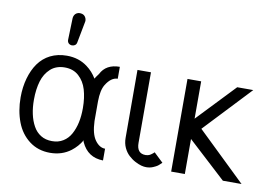

<svg xmlns="http://www.w3.org/2000/svg" viewBox="-82 -917 1545 1068"><g transform="rotate(10 691.0 -383.0)"><path d="M248.5 -621.6C248.5 -616.7 249.5 -612.8 251.5 -608.9L254.4 -604.5C258.8 -599.6 264.6 -596.7 272 -595.7H274.9C280.3 -595.7 285.2 -596.7 290 -599.6C296.4 -603 299.8 -608.9 301.3 -616.2L324.7 -738.8C324.7 -740.2 325.2 -742.2 325.2 -743.7C325.2 -751 323.2 -756.8 319.8 -762.7C318.8 -764.2 317.9 -765.6 316.4 -767.6C311 -774.4 303.2 -778.3 293.5 -779.3C291 -779.8 289.1 -779.8 286.6 -779.8C280.8 -779.8 275.4 -778.3 270 -775.4C259.8 -769.5 253.9 -759.8 252.4 -746.6ZM119.1 -262.2C119.1 -301.8 124 -336.4 132.8 -366.2C141.6 -396 156.7 -420.4 177.7 -439.5C198.7 -458.5 226.1 -467.8 257.8 -467.8C289.6 -467.8 315.9 -458.5 336.9 -439.5C357.9 -420.4 373 -396 381.8 -366.2C390.6 -336.4 395.5 -301.8 395.5 -262.2C395.5 -232.9 393.1 -206.1 387.7 -181.2C382.3 -156.2 374 -133.8 363.3 -114.3C352.5 -94.7 338.4 -79.6 320.3 -68.4C302.2 -57.1 281.7 -51.8 257.8 -51.8C233.9 -51.8 212.4 -57.1 194.3 -68.4C176.3 -79.6 162.1 -94.7 151.4 -114.3C140.6 -133.8 132.3 -156.2 127 -181.2C121.6 -206.1 119.1 -232.9 119.1 -262.2ZM556.2 4.9V-61.5C535.2 -61.5 516.1 -72.8 499.5 -95.7C482.4 -119.1 473.6 -154.8 471.7 -203.1V-314.5C472.2 -356 478.5 -387.7 491.7 -409.2C511.2 -440.9 533.7 -457 558.1 -457V-524.4C506.3 -524.4 470.7 -504.4 450.7 -464.8C440.4 -451.2 433.6 -441.4 430.2 -435.1C415.5 -460 397 -480.5 374 -497.6C341.3 -522 302.7 -534.2 257.8 -534.2C223.6 -534.2 192.4 -527.3 165 -513.7C137.7 -500 115.7 -480.5 98.1 -456.1C80.6 -431.6 67.4 -402.3 58.1 -369.6C48.8 -336.9 43.9 -300.8 43.9 -262.2C43.9 -210 52.2 -163.6 67.9 -122.6C83.5 -81.5 107.9 -48.3 140.6 -23.4C173.3 1.5 212.4 14.2 257.8 14.2C303.2 14.2 342.3 1.5 375 -23.4C397.9 -41 416.5 -62 431.2 -87.4V-81.1C431.2 -81.1 431.6 -79.1 433.1 -76.2C457.5 -22.9 498.5 3.9 556.2 4.9Z M657.7 -524.4 658.2 -141.1C658.2 -120.6 662.1 -101.6 669.9 -85C677.7 -68.4 687.5 -55.2 698.7 -44.9C710 -34.7 722.2 -25.4 735.4 -18.6C748.5 -11.7 760.3 -6.8 771 -3.9C781.7 -1 791 0 798.8 0C812.5 0 825.2 -2.4 836.9 -7.3C848.6 -12.2 856.9 -16.6 862.3 -20.5C867.7 -24.4 874.5 -31.2 883.8 -40L831.5 -89.8L824.2 -83L816.4 -77.1L807.6 -71.3L796.9 -67.4L783.7 -65.9C750.5 -65.9 733.9 -85.9 733.9 -126V-524.4Z M940.4 -523.4V0H1017.6V-197.8L1232.4 0H1337.9L1064.5 -263.7L1311.5 -525.9H1220.7L1017.6 -312.5V-523.4Z"/></g></svg>

Font: Tuffy
Style: Regular
Weight: 500
Designer: Thatcher Ulrich, Karoly Barta and Michael Everson
Version: Version 001.270